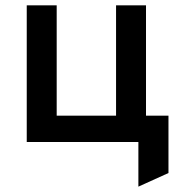

<svg xmlns="http://www.w3.org/2000/svg" viewBox="-20 -531 686 718"><path d="M80 0V-511H192V-98.5H414V-511H526V0ZM497.5 167V0H449V-98.5H610V116Z"/></svg>

Font: Overpass SemiBold
Style: Regular
Weight: 600
Designer: Delve Withrington, Dave Bailey, Thomas Jockin
Foundry: Delve Fonts LLC
Version: Version 4.000